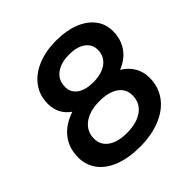

<svg xmlns="http://www.w3.org/2000/svg" viewBox="-187 -863 1027 1027"><g transform="rotate(-45 326.0 -350.0)"><path d="M598 -215Q598 -147 560.5 -96Q523 -45 455.5 -17.5Q388 10 300 10Q217 10 155 -13.5Q93 -37 59.5 -81Q26 -125 26 -184Q26 -255 65 -305Q104 -355 177 -379Q114 -424 114 -501Q114 -565 148.5 -612Q183 -659 244.5 -684.5Q306 -710 385 -710Q460 -710 516.5 -688Q573 -666 604.5 -625.5Q636 -585 636 -531Q636 -470 605 -425Q574 -380 516 -357Q556 -333 577 -297Q598 -261 598 -215ZM243 -500Q243 -459 276 -435Q309 -411 368 -411Q432 -411 470 -439.5Q508 -468 508 -517Q508 -559 474 -583.5Q440 -608 382 -608Q318 -608 280.5 -579.5Q243 -551 243 -500ZM467 -214Q467 -262 428 -289.5Q389 -317 320 -317Q245 -317 201 -284Q157 -251 157 -195Q157 -147 196 -119.5Q235 -92 303 -92Q379 -92 423 -124.5Q467 -157 467 -214Z"/></g></svg>

Font: Montserrat Alternates SemiBold
Style: Italic
Weight: 600
Italic angle: -11.3°
Designer: Julieta Ulanovsky
Foundry: Julieta Ulanovsky
Version: Version 7.200